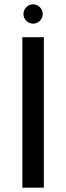

<svg xmlns="http://www.w3.org/2000/svg" viewBox="-20 -873 308 893"><path d="M184 -700H84V0H184ZM179 -808C179 -832 158 -853 134 -853C109 -853 89 -832 89 -808C89 -783 109 -763 134 -763C158 -763 179 -783 179 -808Z"/></svg>

Font: Bruno Ace
Style: Regular
Weight: 400
Designer: Astigmatic (AOETI)
Foundry: Astigmatic (AOETI)
Version: Version 1.000